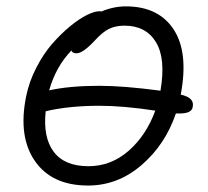

<svg xmlns="http://www.w3.org/2000/svg" viewBox="-20 -531 648 597"><path d="M253.9 45.9Q141.6 45.9 88.9 -29.8Q36.1 -105.5 61 -230Q70.3 -276.9 92.8 -320.3Q115.2 -363.8 142.3 -394.8Q169.4 -425.8 198.2 -449.5Q227.1 -473.1 250.7 -484.6Q274.4 -496.1 289.1 -496.1Q293 -496.1 294.9 -495.1Q333 -511.2 371.1 -511.2Q472.7 -511.2 519.8 -439.7Q566.9 -368.2 542 -236.8Q585.9 -227.1 579.1 -198.2Q576.2 -178.2 539.1 -178.2H526.9Q494.1 -81.5 420.2 -17.8Q346.2 45.9 253.9 45.9ZM289.1 -264.2Q364.3 -264.2 479 -249Q496.1 -349.1 464.8 -400.1Q433.6 -451.2 367.2 -451.2Q339.4 -451.2 319.3 -441.4Q299.3 -431.6 276.9 -407.2Q238.3 -365.2 217.8 -365.2Q205.1 -365.2 202.1 -374Q153.8 -324.2 132.8 -250Q195.8 -264.2 289.1 -264.2ZM289.1 -202.1Q194.3 -202.1 122.1 -185.1Q113.3 -104 147 -59.1Q180.7 -14.2 254.9 -14.2Q325.2 -14.2 379.9 -62Q434.6 -109.9 462.9 -187Q363.3 -202.1 289.1 -202.1Z"/></svg>

Font: Shantell Sans Irregular Bouncy
Style: Italic
Weight: 300
Italic angle: -11.31°
Designer: Stephen Nixon, Anya Danilova, Shantell Martin
Foundry: Arrow Type
Version: Version 1.006;[9816181b4]